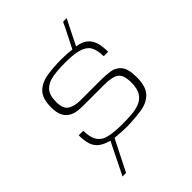

<svg xmlns="http://www.w3.org/2000/svg" viewBox="-196 -663 834 834"><g transform="rotate(-45 220.5 -246.0)"><path d="M55 83Q64 65 78 37Q92 9 105.5 -19Q119 -47 128 -64Q98 -72 80 -85.5Q62 -99 54.5 -121.5Q47 -144 47 -178Q54 -178 61 -178Q68 -178 75 -178Q75 -136 90 -114Q105 -92 136.5 -85Q168 -78 215 -78Q245 -78 272.5 -80Q300 -82 322.5 -91Q345 -100 358 -120.5Q371 -141 371 -179Q371 -225 350.5 -240Q330 -255 282 -255Q251 -255 220.5 -255Q190 -255 159 -255Q142 -255 123 -256.5Q104 -258 86.5 -267Q69 -276 58.5 -295Q48 -314 48 -349Q48 -403 72.5 -427.5Q97 -452 138 -458.5Q179 -465 228 -465Q245 -465 260.5 -464Q276 -463 291 -461Q305 -489 320 -518Q335 -547 348 -575H370Q356 -547 341 -517.5Q326 -488 312 -459Q343 -455 361 -440.5Q379 -426 386.5 -402.5Q394 -379 394 -344Q387 -344 380 -344Q373 -344 367 -344Q366 -383 354 -404Q342 -425 311.5 -434Q281 -443 228 -443Q185 -443 151.5 -437.5Q118 -432 99 -412Q80 -392 80 -350Q80 -308 101.5 -294Q123 -280 162 -280Q193 -280 223.5 -280Q254 -280 285 -280Q314 -280 341.5 -276Q369 -272 386.5 -250.5Q404 -229 404 -178Q404 -121 379.5 -95.5Q355 -70 314.5 -63.5Q274 -57 225 -56Q202 -56 182 -57.5Q162 -59 149 -60L77 83Z"/></g></svg>

Font: Genos ExtraLight
Style: Regular
Weight: 250
Designer: Robert E. Leuschke
Foundry: Robert E. Leuschke
Version: Version 1.010